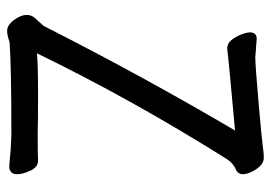

<svg xmlns="http://www.w3.org/2000/svg" viewBox="-131 -618 762 540"><g transform="rotate(90 250.0 -348.0)"><path d="M67 13Q51 13 36.5 -6Q22 -25 22 -43Q22 -59 39 -74L53 -90Q194 -368 347 -628Q146 -610 117 -606Q102 -606 92.5 -618Q83 -630 77 -645.5Q71 -661 71 -671Q72 -689 89 -689L141 -685Q162 -685 266 -694Q370 -703 390.5 -706Q411 -709 423 -709Q442 -709 456 -687.5Q470 -666 470 -650Q470 -638 460 -632Q440 -624 428 -606Q259 -337 130 -71Q161 -74 248 -74Q321 -74 356 -73Q418 -73 432 -74Q450 -74 460 -52.5Q470 -31 470 -15Q470 7 447 7Q398 2 357 1Q169 1 99 6Q79 13 67 13Z"/></g></svg>

Font: LXGW WenKai Mono
Style: Bold
Weight: 700
Designer: Fontworks Inc.
Version: Version 1.250;January 17, 2023